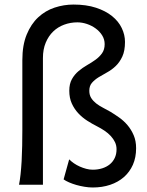

<svg xmlns="http://www.w3.org/2000/svg" viewBox="-20 -811 644 843"><path d="M283.7 -111.3Q292.5 -102.5 304.4 -94.2Q316.4 -85.9 330.1 -79.8Q343.8 -73.7 358.4 -69.8Q373 -65.9 387.2 -65.9Q409.7 -65.9 429 -72Q448.2 -78.1 462.2 -89.6Q476.1 -101.1 483.9 -117.7Q491.7 -134.3 491.7 -155.8Q491.7 -172.4 484.9 -186.8Q478 -201.2 466.3 -213.9Q454.6 -226.6 439 -237.1Q423.3 -247.6 406.2 -256.3Q384.8 -267.1 363 -281Q341.3 -294.9 323.7 -313.7Q306.2 -332.5 295.2 -356.7Q284.2 -380.9 284.2 -412.6Q284.2 -442.9 295.7 -463.4Q307.1 -483.9 324.5 -498.5Q341.8 -513.2 361.8 -524.7Q381.8 -536.1 399.2 -548.6Q416.5 -561 428 -577.1Q439.5 -593.3 439.5 -617.2Q439.5 -638.2 428.5 -655.8Q417.5 -673.3 400.1 -686Q382.8 -698.7 361.6 -705.8Q340.3 -712.9 319.8 -712.9Q289.1 -712.9 261.5 -702.6Q233.9 -692.4 213.4 -672.6Q192.9 -652.8 180.7 -623.5Q168.5 -594.2 168.5 -556.6V0H63.5Q67.4 -19 70.3 -45.9Q73.2 -72.8 75 -104.2Q76.7 -135.7 77.4 -170.7Q78.1 -205.6 78.1 -241.2V-546.9Q78.1 -612.8 97.2 -659.2Q116.2 -705.6 147.7 -734.9Q179.2 -764.2 219.7 -777.6Q260.3 -791 302.7 -791Q358.9 -791 401.4 -777.1Q443.8 -763.2 472.2 -740.2Q500.5 -717.3 514.6 -687.7Q528.8 -658.2 528.8 -627Q528.8 -587.9 517.1 -562.7Q505.4 -537.6 488 -521Q470.7 -504.4 450.4 -493.4Q430.2 -482.4 412.8 -471.7Q395.5 -460.9 383.8 -447.5Q372.1 -434.1 372.1 -412.6Q372.1 -393.6 380.6 -380.4Q389.2 -367.2 402.3 -356.9Q415.5 -346.7 432.1 -338.1Q448.7 -329.6 464.8 -320.3Q483.4 -309.1 503.4 -294.9Q523.4 -280.8 539.8 -261.5Q556.2 -242.2 566.9 -217.3Q577.6 -192.4 577.6 -160.2Q577.6 -119.6 563.5 -87.6Q549.3 -55.7 523.9 -33.4Q498.5 -11.2 463.6 0.5Q428.7 12.2 387.2 12.2Q369.6 12.2 350.8 9Q332 5.9 314.9 1Q297.9 -3.9 283.2 -10.3Q268.6 -16.6 259.3 -23.4Z"/></svg>

Font: Andika New Basic
Style: Regular
Weight: 400
Designer: Victor Gaultney, Annie Olsen, Julie Remington, Don Collingsworth, Eric Hays
Foundry: SIL International
Version: Version 5.500